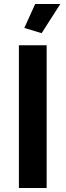

<svg xmlns="http://www.w3.org/2000/svg" viewBox="-20 -935 326 955"><path d="M187 -770 101 -796 155 -915H280ZM74 0V-710H212V0Z"/></svg>

Font: Raleway-v4020
Style: Bold
Weight: 700
Designer: Matt McInerney, Pablo Impallari, Rodrigo Fuenzalida
Foundry: Matt McInerney, Pablo Impallari, Rodrigo Fuenzalida
Version: Version 4.020;PS 004.020;hotconv 1.0.88;makeotf.lib2.5.64775